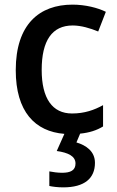

<svg xmlns="http://www.w3.org/2000/svg" viewBox="-20 -569 506 829"><path d="M160 -267C160 -394 205 -459 294 -459C330 -459 370 -447 404 -433L437 -518C403 -535 349 -549 293 -549C151 -549 48 -465 48 -266C48 -87 131 -1 258 9L225 83C274 90 306 105 306 137C306 167 284 177 248 177C230 177 207 174 193 171V234C207 237 228 240 253 240C345 240 390 201 390 134C390 84 351 58 310 46L326 8C366 4 397 -6 425 -23V-115C387 -94 345 -79 291 -79C206 -79 160 -144 160 -267Z"/></svg>

Font: Noto Sans Thai Medium
Style: Regular
Weight: 500
Designer: Monotype Design Team
Foundry: Monotype Imaging Inc.
Version: Version 1.901